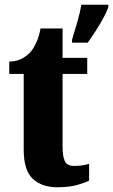

<svg xmlns="http://www.w3.org/2000/svg" viewBox="-20 -780 477 810"><path d="M221 10Q157 10 118.5 -25.5Q80 -61 80 -149V-468H19V-520Q54 -521 77.5 -535.5Q101 -550 113 -566Q124 -580 134.5 -603.5Q145 -627 151 -660H244V-536H348V-468H244V-163Q244 -120 253.5 -100Q263 -80 292 -80Q329 -80 356 -89V-18Q341 -10 307 0Q273 10 221 10ZM284 -613Q293 -642 305.5 -685Q318 -728 323 -760H437V-750Q430 -729 415 -702Q400 -675 383 -648.5Q366 -622 350 -600H284Z"/></svg>

Font: Noto Serif Bengali ExtraCondensed Black
Style: Regular
Weight: 900
Width: 2
Designer: Juan Bruce, Universal Thirst, Indian Type Foundry and the Monotype Design Team.
Foundry: Monotype Imaging Inc.
Version: Version 2.003; ttfautohint (v1.8.4.7-5d5b)